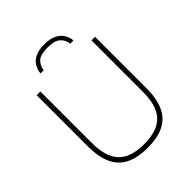

<svg xmlns="http://www.w3.org/2000/svg" viewBox="-256 -1086 1242 1242"><g transform="rotate(-45 365.0 -464.5)"><path d="M365.5 9Q274 9 214.8 -20.5Q155.5 -50 126.5 -112.5Q97.5 -175 97.5 -274V-740H131.5V-269Q131.5 -141 188 -82.5Q244.5 -24 365.5 -24Q486.5 -24 542.8 -82.5Q599 -141 599 -269V-740H632V-274Q632 -175 603.2 -112.5Q574.5 -50 515.5 -20.5Q456.5 9 365.5 9ZM214.5 -822Q218 -856 234.8 -882.2Q251.5 -908.5 283.5 -923.2Q315.5 -938 364.5 -938Q413.5 -938 446.2 -923Q479 -908 496.2 -881.8Q513.5 -855.5 516.5 -822H487Q481.5 -862.5 454.2 -885.5Q427 -908.5 364.5 -908.5Q302.5 -908.5 276 -885.5Q249.5 -862.5 244 -822Z"/></g></svg>

Font: Encode Sans SC SemiExpanded Thin
Style: Regular
Weight: 250
Width: 6
Designer: Multiple Designers
Foundry: Impallari Type
Version: Version 3.002